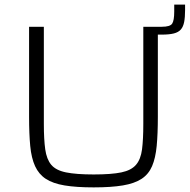

<svg xmlns="http://www.w3.org/2000/svg" viewBox="-20 -804 822 832"><path d="M607 -654V-688H681Q717 -688 726 -701.5Q735 -715 735 -754V-784H782V-760Q782 -729 778 -708.5Q774 -688 763.5 -676Q753 -664 733 -659Q713 -654 681 -654ZM386 8Q310 8 259.5 -0.5Q209 -9 178.5 -29Q148 -49 132 -84Q116 -119 111 -171.5Q106 -224 106 -298V-688H170V-267Q170 -200 176 -157Q182 -114 202 -90Q222 -66 266 -57Q310 -48 386 -48Q463 -48 506 -57Q549 -66 569.5 -90Q590 -114 595.5 -157Q601 -200 601 -267V-688H664V-298Q664 -224 659 -171.5Q654 -119 639 -84Q624 -49 593.5 -29Q563 -9 512.5 -0.5Q462 8 386 8Z"/></svg>

Font: Saira SemiExpanded Light
Style: Regular
Weight: 300
Width: 6
Designer: Hector Gatti with collaboration of the Omnibus-Type team
Foundry: Omnibus-Type
Version: Version 1.101